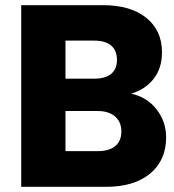

<svg xmlns="http://www.w3.org/2000/svg" viewBox="-20 -722 674 742"><path d="M622 -191Q622 -103 560.5 -51.5Q499 0 389 0H62V-702H378Q485 -702 545.5 -653Q606 -604 606 -520Q606 -458 573.5 -417Q541 -376 487 -360Q548 -347 585 -299.5Q622 -252 622 -191ZM233 -418H345Q387 -418 409.5 -436.5Q432 -455 432 -491Q432 -527 409.5 -546Q387 -565 345 -565H233ZM449 -214Q449 -251 424.5 -272Q400 -293 357 -293H233V-138H359Q402 -138 425.5 -157.5Q449 -177 449 -214Z"/></svg>

Font: Poppins A&M
Style: Bold-A&M
Weight: 700
Designer: Ninad Kale (Devanagari), Jonny Pinhorn (Latin)
Foundry: Indian Type Foundry
Version: 4.004